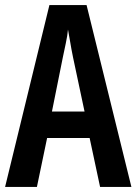

<svg xmlns="http://www.w3.org/2000/svg" viewBox="-20 -734 536 754"><path d="M373 0 332 -192H165L125 0H0L174 -714H320L496 0ZM267 -508Q260 -542 256 -567Q252 -592 247 -618Q245 -595 238.5 -564.5Q232 -534 227 -510L184 -296H312Z"/></svg>

Font: Noto Sans Gurmukhi ExtraCondensed SemiBold
Style: Regular
Weight: 600
Width: 2
Designer: Jelle Bosma - Monotype Design Team
Foundry: Monotype Imaging Inc.
Version: Version 2.004; ttfautohint (v1.8.4.7-5d5b)